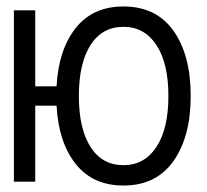

<svg xmlns="http://www.w3.org/2000/svg" viewBox="-20 -562 640 594"><path d="M23 0V-530H89V-295H155Q161 -408 214 -475Q267 -542 362 -542Q463 -542 516.5 -467Q570 -392 570 -265Q570 -139 516.5 -63.5Q463 12 362 12Q267 12 214 -55Q161 -122 155 -235H89V0ZM362 -51Q427 -51 464 -107.5Q501 -164 501 -265Q501 -366 464 -422.5Q427 -479 362 -479Q296 -479 260 -422.5Q224 -366 224 -265Q224 -164 260 -107.5Q296 -51 362 -51Z"/></svg>

Font: Geist Mono Light
Style: Regular
Weight: 300
Monospace: yes
Designer: Basement.studio, Andrés Briganti, Mateo Zaragoza
Foundry: Basement.studio, Vercel, Andrés Briganti, Guido Ferreyra, Mateo Zaragoza
Version: Version 1.500; ttfautohint (v1.8.4.7-5d5b)